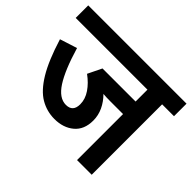

<svg xmlns="http://www.w3.org/2000/svg" viewBox="-140 -820 1018 1018"><g transform="rotate(45 368.5 -311.0)"><path d="M648 -528V0H538V-345H444Q428 -345 414 -345.5Q400 -346 389 -347Q418 -318 434.5 -283Q451 -248 451 -209Q451 -141 408 -105Q365 -69 299 -69Q242 -69 193 -97.5Q144 -126 101.5 -196Q59 -266 21 -389L118 -420Q156 -292 197 -228.5Q238 -165 289 -165Q341 -165 341 -221Q341 -260 316.5 -296Q292 -332 252 -361L290 -439H538V-528H0V-622H737V-528Z"/></g></svg>

Font: Noto Sans SemiCondensed SemiBold
Style: Regular
Weight: 600
Width: 4
Designer: Monotype Design Team
Foundry: Monotype Imaging Inc.
Version: Version 2.013; ttfautohint (v1.8.4.7-5d5b)